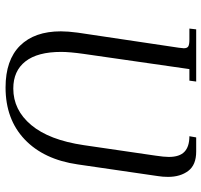

<svg xmlns="http://www.w3.org/2000/svg" viewBox="-38 -704 750 715"><g transform="rotate(90 337.5 -347.0)"><path d="M86.9 -676.8 89.8 -702.1H284.2L280.8 -676.8H237.8L181.2 -283.2Q173.8 -231 173.8 -199.2Q173.8 -111.3 209.2 -66.2Q244.6 -21 310.1 -21Q390.1 -21 446 -87.6Q502 -154.3 521 -283.2L560.1 -550.8Q564.9 -582.5 564.9 -600.1Q564.9 -640.1 545.7 -658.4Q526.4 -676.8 487.8 -676.8L492.2 -702.1H544.9Q594.7 -702.1 616.9 -672.6Q639.2 -643.1 639.2 -597.2Q639.2 -577.1 636.2 -559.1L592.8 -261.2Q574.7 -134.8 499.8 -63.5Q424.8 7.8 306.2 7.8Q204.1 7.8 150.6 -46.1Q97.2 -100.1 97.2 -198.2Q97.2 -224.6 102.1 -261.2L158.2 -637.2Q160.2 -650.9 160.2 -655.8Q160.2 -668.5 153.3 -672.6Q146.5 -676.8 127.9 -676.8Z"/></g></svg>

Font: Dihjauti
Style: Italic
Weight: 400
Italic angle: -9°
Designer: T. Christopher White
Version: Version 3.0.0